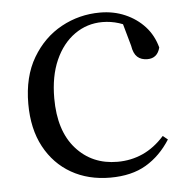

<svg xmlns="http://www.w3.org/2000/svg" viewBox="-44 -575 627 634"><g transform="rotate(-5 269.0 -258.0)"><path d="M297 15Q224 15 168 -17Q112 -49 80 -108.5Q48 -168 48 -251Q48 -341 85 -403.5Q122 -466 181.5 -498.5Q241 -531 310 -531Q355 -531 393 -514.5Q431 -498 457.5 -469Q484 -440 495 -399Q486 -364 453 -364Q432 -364 419.5 -375.5Q407 -387 403 -413L378 -502L428 -462Q397 -482 370 -490.5Q343 -499 315 -499Q264 -499 223 -470Q182 -441 158.5 -388Q135 -335 135 -262Q135 -154 188 -94.5Q241 -35 325 -35Q370 -35 409 -52.5Q448 -70 481 -107L497 -94Q464 -42 416 -13.5Q368 15 297 15Z"/></g></svg>

Font: Noto Serif KR ExtraLight
Style: Regular
Weight: 400
Version: Version 2.002-H1;hotconv 1.1.0;makeotfexe 2.6.0